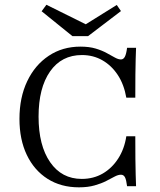

<svg xmlns="http://www.w3.org/2000/svg" viewBox="-20 -779 675 810"><path d="M312.9 11.3Q237.1 11.3 180.6 -24.6Q124.2 -60.5 93.1 -125.4Q62.1 -190.3 62.1 -277.4Q62.1 -367.7 94.8 -436.3Q127.4 -504.8 185.5 -543.5Q243.5 -582.3 319.4 -582.3Q356.5 -582.3 383.5 -574.2Q410.5 -566.1 430.2 -555.2Q450 -544.4 464.5 -536.3Q479 -528.2 490.3 -528.2Q500.8 -528.2 506.9 -539.9Q512.9 -551.6 516.1 -577.4H554Q553.2 -556.5 552.4 -529.8Q551.6 -503.2 551.2 -464.5Q550.8 -425.8 550.8 -366.9H512.9Q503.2 -422.6 477 -462.5Q450.8 -502.4 412.1 -524.6Q373.4 -546.8 325.8 -546.8Q239.5 -546.8 191.1 -477.4Q142.7 -408.1 142.7 -287.1Q142.7 -165.3 191.5 -94.8Q240.3 -24.2 325 -24.2Q374.2 -24.2 413.3 -46.8Q452.4 -69.4 478.6 -110.1Q504.8 -150.8 512.9 -204H550.8Q550.8 -147.6 551.2 -108.9Q551.6 -70.2 552.4 -42.7Q553.2 -15.3 554 6.5H516.1Q512.9 -20.2 507.3 -31Q501.6 -41.9 490.3 -41.9Q478.2 -41.9 463.3 -33.9Q448.4 -25.8 427.8 -15.3Q407.3 -4.8 379 3.2Q350.8 11.3 312.9 11.3ZM472.6 -758.1 490.3 -732.3 351.6 -626.6H285.5L155.6 -731.5L175.8 -758.9L366.1 -664.5L325 -666.1Z"/></svg>

Font: Playfair 9pt Light
Style: Regular
Weight: 300
Designer: Claus Eggers Sørensen
Foundry: Claus Eggers Sørensen
Version: Version 2.001;gftools[0.9.30]